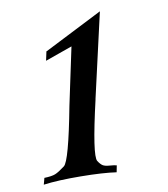

<svg xmlns="http://www.w3.org/2000/svg" viewBox="-82 -802 763 873"><g transform="rotate(-10 299.0 -365.0)"><path d="M349 -342V-341Q291 -91 308 -64Q319 -47 329 -41Q339 -35 360 -33.5Q381 -32 392 -29L386 2Q325 -7 221.5 -8Q118 -9 50 0L58 -30Q92 -31 108.5 -37.5Q125 -44 154 -66Q180 -85 227 -333L283 -597H282L158 -553L167 -595L170 -596L438 -732Z"/></g></svg>

Font: GFS Artemisia
Style: Bold Italic
Weight: 700
Italic angle: -12°
Designer: Designed by Takis Katsoulidis and George D. Matthiopoulos.
Foundry: Designed by Takis Katsoulidis and George D. Matthiopoulos.
Version: Version 1.0